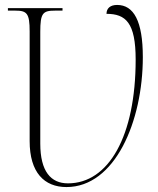

<svg xmlns="http://www.w3.org/2000/svg" viewBox="-20 -747 640 777"><path d="M249 10C445 10 558 -255 558 -516C558 -662 521 -727 454 -727C427 -727 411 -714 411 -691C489 -691 529 -655 529 -506C529 -195 419 -5 255 -5C186 -5 143 -53 143 -166V-618C143 -694 153 -704 203 -704H233V-714H12V-704H42C89 -704 100 -693 100 -620V-176C100 -49 159 10 249 10Z"/></svg>

Font: Noto Serif Display SemiCondensed ExtraLight
Style: Regular
Weight: 200
Width: 4
Designer: Monotype Design Team
Foundry: Monotype Imaging Inc.
Version: Version 2.009